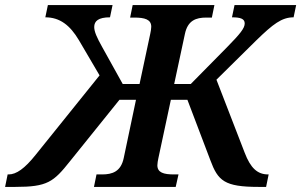

<svg xmlns="http://www.w3.org/2000/svg" viewBox="-84 -734 1183 754"><path d="M-64 0H-24C102 0 126 -19 191 -101L385 -342H450L402 -114C391 -60 357 -49 317 -49H295L285 0H606L617 -49H599C559 -49 534 -56 534 -85C534 -92 536 -104 538 -113L587 -342H652L742 -105C772 -24 797 0 932 0H961L971 -49H969C927 -49 900 -74 877 -134L766 -421L923 -576C988 -639 1022 -666 1069 -666L1079 -714H837L827 -666C861 -666 877 -660 877 -642C877 -623 859 -601 807 -548L665 -404H600L642 -600C653 -654 686 -665 726 -665H748L758 -714H437L427 -665H443C484 -665 510 -658 510 -629C510 -622 508 -610 506 -601L464 -404H398L318 -548C296 -587 286 -610 286 -628C286 -651 302 -666 348 -666L358 -714H104L94 -666C151 -666 191 -635 226 -576L307 -438L56 -126C13 -72 -20 -49 -50 -49H-54Z"/></svg>

Font: Noto Serif SemiBold
Style: Italic
Weight: 600
Italic angle: -12°
Designer: Monotype Design Team
Foundry: Monotype Imaging Inc.
Version: Version 2.014